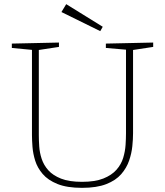

<svg xmlns="http://www.w3.org/2000/svg" viewBox="-20 -898 794 925"><path d="M490 -688 718 -693V-672L613 -656L621 -667V-256Q621 -228 617.5 -193.5Q614 -159 602 -124Q590 -89 564 -59Q538 -29 492 -11Q446 7 375 7Q303 7 257 -11.5Q211 -30 185.5 -60Q160 -90 149.5 -124Q139 -158 136.5 -190.5Q134 -223 134 -247V-667L142 -657L37 -667V-688L264 -693V-672L159 -656L167 -667V-247Q167 -223 169 -192.5Q171 -162 181 -132Q191 -102 213 -77.5Q235 -53 274 -37.5Q313 -22 375 -22Q438 -22 478 -38Q518 -54 541 -80Q564 -106 573.5 -137.5Q583 -169 585 -200Q587 -231 587 -256V-667L595 -658L490 -667ZM463 -748 276 -840 299 -878 475 -769Z"/></svg>

Font: Bitter Thin ExtraLight
Style: Regular
Weight: 250
Version: Version 2.002